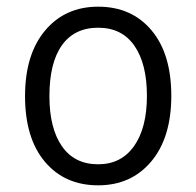

<svg xmlns="http://www.w3.org/2000/svg" viewBox="-20 -543 588 575"><path d="M274 12Q174 12 114.5 -58.5Q55 -129 55 -255Q55 -380 115 -451.5Q175 -523 274 -523Q374 -523 433.5 -452.5Q493 -382 493 -256Q493 -131 433 -59.5Q373 12 274 12ZM274 -51Q343 -51 381.5 -105.5Q420 -160 420 -256Q420 -352 382.5 -406Q345 -460 274 -460Q203 -460 165.5 -407.5Q128 -355 128 -255Q128 -159 165.5 -105Q203 -51 274 -51Z"/></svg>

Font: Overpass Light
Style: Regular
Weight: 300
Designer: Delve Withrington, Thomas Jockin
Foundry: Delve Fonts
Version: Version 3.000;DELV;Overpass